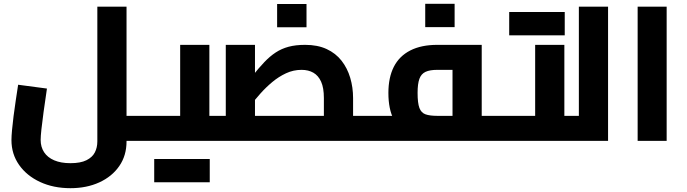

<svg xmlns="http://www.w3.org/2000/svg" viewBox="-20 -738 3601 1006"><path d="M643 0V-131H748V0ZM349 248Q260 248 190 215.5Q120 183 80 126Q40 69 40 -4Q40 -24 43 -56.5Q46 -89 51 -129Q56 -169 62.5 -211.5Q69 -254 75 -294L226 -274Q216 -207 208.5 -152.5Q201 -98 197 -60.5Q193 -23 193 -5Q193 32 211 59.5Q229 87 264 102Q299 117 349 117Q402 117 433 101.5Q464 86 477 60.5Q490 35 490 3V-703H643V3Q643 77 605 132Q567 187 500.5 217.5Q434 248 349 248ZM748 0V-131Q759 -131 763.5 -113.5Q768 -96 768 -66Q768 -36 763.5 -18Q759 0 748 0Z M1077 0V-131H1207V0ZM1207 0V-131Q1219 -131 1223 -113.5Q1227 -96 1227 -66Q1227 -36 1223 -18Q1219 0 1207 0ZM748 0V-131H1017L924 -54V-503H1077V0ZM748 0Q737 0 732.5 -18Q728 -36 728 -66Q728 -96 732.5 -113.5Q737 -131 748 -131ZM788 217V95H942V217ZM925 217V95H1079V217Z M1830 0V-131H1934V0ZM1042 0V-131H1804L1677 -22V-224Q1677 -278 1662.5 -310Q1648 -342 1622 -357Q1596 -372 1560 -372Q1517 -372 1478.5 -354Q1440 -336 1406.5 -308Q1373 -280 1344.5 -248Q1316 -216 1294.5 -187Q1273 -158 1258 -141L1227 -245Q1270 -299 1303 -340.5Q1336 -382 1365 -412.5Q1394 -443 1424.5 -463Q1455 -483 1492 -493Q1529 -503 1579 -503Q1644 -503 1691.5 -481Q1739 -459 1769.5 -420Q1800 -381 1815 -330.5Q1830 -280 1830 -224V0ZM1163 -131V-503H1316V-131ZM1042 0Q1031 0 1026.5 -18Q1022 -36 1022 -66Q1022 -96 1026.5 -113.5Q1031 -131 1042 -131ZM1934 0V-131Q1945 -131 1949.5 -113.5Q1954 -96 1954 -66Q1954 -36 1949.5 -18Q1945 0 1934 0ZM1432 -595V-717H1586V-595Z M2504 0V-131H2608V0ZM1934 0V-131H2388L2351 -99V-398L2382 -372H2271Q2232 -372 2209.5 -361.5Q2187 -351 2177.5 -325Q2168 -299 2168 -251Q2168 -198 2177.5 -172.5Q2187 -147 2209.5 -139Q2232 -131 2271 -131V-10Q2187 -10 2129.5 -34Q2072 -58 2043.5 -111.5Q2015 -165 2015 -251Q2015 -332 2043.5 -388Q2072 -444 2129.5 -473.5Q2187 -503 2271 -503H2504V0ZM1934 0Q1923 0 1918.5 -18Q1914 -36 1914 -66Q1914 -96 1918.5 -113.5Q1923 -131 1934 -131ZM2608 0V-131Q2620 -131 2624 -113.5Q2628 -96 2628 -66Q2628 -36 2624 -18Q2620 0 2608 0ZM2208 -596V-718H2362V-596Z M2937 0V-131H3067V0ZM3067 0V-131Q3079 -131 3083 -113.5Q3087 -96 3087 -66Q3087 -36 3083 -18Q3079 0 3067 0ZM2608 0V-131H2877L2784 -54V-503H2937V0ZM2608 0Q2597 0 2592.5 -18Q2588 -36 2588 -66Q2588 -96 2592.5 -113.5Q2597 -131 2608 -131ZM2648 -553V-675H2802V-553ZM2785 -553V-675H2939V-553Z M3013 0V-703H3166V0ZM2902 0V-131H3013V0ZM2902 0Q2891 0 2886.5 -18Q2882 -36 2882 -66Q2882 -96 2886.5 -113.5Q2891 -131 2902 -131Z M3321 0V-703H3473V0Z"/></svg>

Font: Cairo ExtraBold
Style: Regular
Weight: 800
Designer: Mohamed Gaber, Accademia di Belle Arti di Urbino
Foundry: Kief Type Foundry, Accademia di Belle Arti di Urbino
Version: Version 3.117